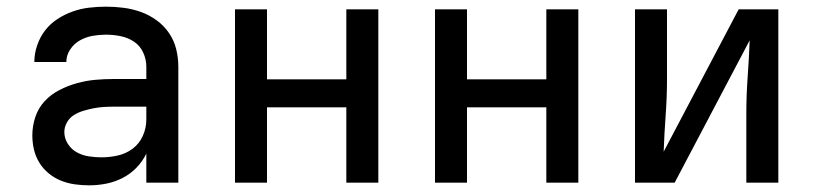

<svg xmlns="http://www.w3.org/2000/svg" viewBox="-20 -548 2440 576"><path d="M247 8Q226 8 204.5 5Q183 2 163 -6Q143 -14 126 -28Q109 -42 98 -60Q87 -78 82 -99Q77 -120 77 -142Q77 -170 86 -197Q95 -224 114 -244.5Q133 -265 158.5 -278Q184 -291 211 -298.5Q238 -306 265.5 -308.5Q293 -311 321 -311H419V-348Q419 -370 409.5 -390.5Q400 -411 382 -423Q364 -435 342 -439.5Q320 -444 298 -444Q278 -444 258 -440.5Q238 -437 220 -427Q202 -417 190.5 -399.5Q179 -382 179 -362H83Q83 -387 91.5 -412Q100 -437 115.5 -457Q131 -477 152.5 -491Q174 -505 198 -513.5Q222 -522 247.5 -525Q273 -528 298 -528Q325 -528 351.5 -524.5Q378 -521 403 -512Q428 -503 450 -487Q472 -471 487 -449Q502 -427 508.5 -401Q515 -375 515 -348V0H419V-87Q407 -63 389 -44.5Q371 -26 347.5 -14Q324 -2 298.5 3Q273 8 247 8ZM284 -76Q309 -76 333.5 -81.5Q358 -87 378 -102Q398 -117 408.5 -140.5Q419 -164 419 -189V-228H321Q306 -228 290.5 -227Q275 -226 260 -223Q245 -220 230 -215.5Q215 -211 202 -203Q189 -195 181 -181Q173 -167 173 -152Q173 -133 183.5 -116.5Q194 -100 210.5 -91Q227 -82 246 -79Q265 -76 284 -76Z M685 0V-520H781V-310H1019V-520H1115V0H1019V-226H781V0Z M1285 0V-520H1381V-310H1619V-520H1715V0H1619V-226H1381V0Z M1885 0V-520H1981V-312Q1981 -257 1977 -202.5Q1973 -148 1971 -93L2196 -520H2315V0H2219V-208Q2219 -263 2223 -317.5Q2227 -372 2229 -427L2004 0Z"/></svg>

Font: Iosevka Fixed Medium Extended
Style: Regular
Weight: 500
Width: 7
Monospace: yes
Designer: Belleve Invis
Foundry: Belleve Invis
Version: Version 24.1.1; ttfautohint (v1.8.4)